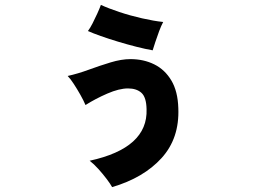

<svg xmlns="http://www.w3.org/2000/svg" viewBox="-20 -648 1040 786"><path d="M439 118Q432 105 416.5 84.5Q401 64 382.5 43.5Q364 23 347 10Q586 -42 580 -201Q579 -250 559 -268Q539 -286 504 -286Q468 -286 419.5 -265Q371 -244 330 -218Q322 -237 309 -260Q296 -283 282 -304.5Q268 -326 257 -337Q298 -346 343 -362.5Q388 -379 432.5 -392.5Q477 -406 514 -406Q568 -406 611.5 -384.5Q655 -363 681.5 -318.5Q708 -274 710 -205Q715 -82 641.5 -1Q568 80 439 118ZM605 -442Q576 -447 538.5 -456.5Q501 -466 463 -477.5Q425 -489 392.5 -500.5Q360 -512 340 -521Q349 -533 359 -552.5Q369 -572 378.5 -593Q388 -614 393 -628Q423 -614 468 -599Q513 -584 561.5 -573Q610 -562 648 -558Q640 -543 631.5 -520.5Q623 -498 616 -476.5Q609 -455 605 -442Z"/></svg>

Font: Zen Kaku Gothic Antique Black
Style: Regular
Weight: 900
Designer: Yoshimichi Ohira
Foundry: Positype
Version: Version 1.001